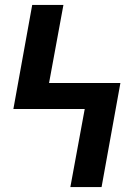

<svg xmlns="http://www.w3.org/2000/svg" viewBox="-20 -755 540 775"><path d="M390 0H264L322 -315H34L110 -735H236L178 -420H466Z"/></svg>

Font: Iosevka Curly Extrabold
Style: Regular
Weight: 800
Monospace: yes
Designer: Belleve Invis
Foundry: Belleve Invis
Version: Version 22.1.2; ttfautohint (v1.8.4)